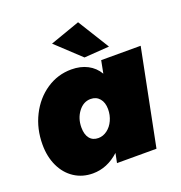

<svg xmlns="http://www.w3.org/2000/svg" viewBox="-140 -900 969 1028"><g transform="rotate(-20 345.0 -386.0)"><path d="M14 -229Q14 -319 51.5 -393.5Q89 -468 153.5 -511.5Q218 -555 296 -555Q348 -555 387.5 -534.5Q427 -514 450 -475L464 -547H689L580 0H355L366 -54Q298 8 216 8Q157 8 111 -22Q65 -52 39.5 -106Q14 -160 14 -229ZM409 -288Q409 -326 390 -348.5Q371 -371 339 -371Q298 -371 269.5 -333.5Q241 -296 241 -244Q241 -204 258.5 -182Q276 -160 308 -160Q335 -160 358.5 -177.5Q382 -195 395.5 -224.5Q409 -254 409 -288ZM417 -780 528 -601 385 -591 247 -720Z"/></g></svg>

Font: Gontserrat Black
Style: Italic
Weight: 900
Italic angle: -11.3°
Designer: Julieta Ulanovsky
Foundry: Julieta Ulanovsky
Version: Version 6.001